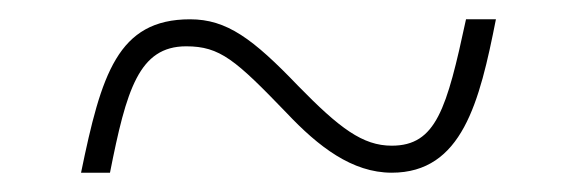

<svg xmlns="http://www.w3.org/2000/svg" viewBox="-20 -456 599 199"><path d="M64 -277H94C111 -363 124 -408 173 -408C208 -408 224 -394 277 -339C310 -304 345 -277 386 -277C459 -277 477 -350 494 -436H463C443 -343 432 -305 386 -305C356 -305 332 -323 289 -367C242 -416 215 -436 177 -436C102 -436 85 -379 64 -277Z"/></svg>

Font: Noto Serif Malayalam Thin
Style: Regular
Weight: 100
Designer: Indian type Foundry, Jelle Bosma, Monotype Design Team
Foundry: Monotype Imaging Inc.
Version: Version 2.104